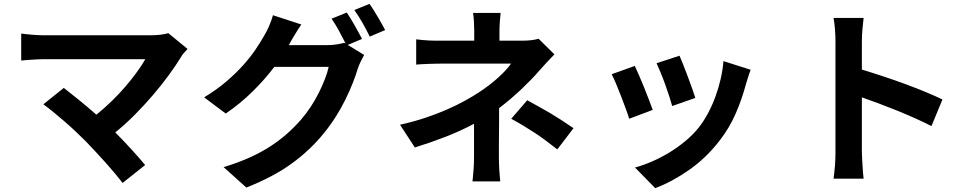

<svg xmlns="http://www.w3.org/2000/svg" viewBox="-20 -884 5040 996"><path d="M953 -630Q942 -618 933 -608Q924 -598 919 -588Q892 -544 855 -493.5Q818 -443 774 -391.5Q730 -340 680.5 -290Q631 -240 578 -197Q599 -176 620.5 -153.5Q642 -131 662 -109Q682 -87 700 -66.5Q718 -46 733 -28L616 65Q600 44 577.5 17Q555 -10 529 -39Q503 -68 476 -97Q449 -126 425 -151Q403 -173 374.5 -200Q346 -227 316 -253Q286 -279 256.5 -303Q227 -327 205 -343L311 -428Q341 -405 386.5 -368Q432 -331 480 -289Q522 -323 560.5 -360.5Q599 -398 631.5 -436Q664 -474 690 -510Q716 -546 734 -577H205Q190 -577 173 -576Q156 -575 140.5 -574Q125 -573 111.5 -572Q98 -571 90 -570V-710Q110 -707 144.5 -704Q179 -701 205 -701H760Q789 -701 813 -704Q837 -707 853 -712Z M1784 -651 1869 -599Q1861 -585 1851.5 -565.5Q1842 -546 1836 -528Q1826 -494 1810 -453.5Q1794 -413 1772.5 -369Q1751 -325 1723 -280.5Q1695 -236 1661 -194Q1590 -106 1494.5 -36.5Q1399 33 1258 89L1140 -17Q1216 -40 1276.5 -67.5Q1337 -95 1385 -126.5Q1433 -158 1471.5 -192.5Q1510 -227 1543 -265Q1568 -294 1591.5 -329.5Q1615 -365 1633.5 -402Q1652 -439 1665.5 -474Q1679 -509 1685 -537H1403Q1353 -471 1289.5 -408.5Q1226 -346 1151 -295L1039 -379Q1105 -419 1155 -462Q1205 -505 1242.5 -547Q1280 -589 1306.5 -628.5Q1333 -668 1351 -700Q1363 -719 1376 -749Q1389 -779 1396 -805L1543 -757Q1534 -744 1525 -729.5Q1516 -715 1507.5 -701Q1499 -687 1492 -675Q1485 -663 1481 -655L1478 -650H1679Q1702 -650 1725.5 -653.5Q1749 -657 1766 -662L1773 -658Q1758 -688 1738.5 -724Q1719 -760 1700 -787L1779 -819Q1788 -805 1799 -787.5Q1810 -770 1820.5 -751Q1831 -732 1841 -714Q1851 -696 1858 -682ZM1897 -864Q1907 -850 1918 -832Q1929 -814 1940.5 -795Q1952 -776 1961.5 -758.5Q1971 -741 1978 -728L1898 -694Q1883 -726 1861 -764.5Q1839 -803 1818 -832Z M2856 -602Q2837 -583 2816 -560Q2795 -537 2779 -519Q2741 -475 2686.5 -423Q2632 -371 2569 -323Q2569 -293 2569 -258.5Q2569 -224 2568.5 -190.5Q2568 -157 2568 -126Q2568 -95 2568 -71Q2568 -56 2568.5 -38.5Q2569 -21 2570 -3.5Q2571 14 2572.5 29.5Q2574 45 2575 57H2431Q2432 47 2433.5 31Q2435 15 2436.5 -2.5Q2438 -20 2438.5 -38Q2439 -56 2439 -71V-242Q2370 -205 2291.5 -174.5Q2213 -144 2132 -119L2055 -237Q2127 -253 2188 -273.5Q2249 -294 2299 -316Q2349 -338 2390 -360.5Q2431 -383 2463 -404Q2521 -442 2565 -482Q2609 -522 2631 -554H2269Q2255 -554 2237.5 -553.5Q2220 -553 2202 -552.5Q2184 -552 2167.5 -551Q2151 -550 2139 -549V-680Q2153 -678 2170 -676.5Q2187 -675 2204 -674Q2221 -673 2237.5 -673Q2254 -673 2267 -673H2440V-725Q2440 -748 2438.5 -773Q2437 -798 2434 -817H2577Q2575 -799 2573 -773.5Q2571 -748 2571 -725V-673H2691Q2740 -673 2774 -683ZM2715 -364Q2749 -345 2777.5 -329.5Q2806 -314 2833.5 -297.5Q2861 -281 2890 -262.5Q2919 -244 2955 -219L2871 -109Q2838 -135 2809 -156.5Q2780 -178 2751.5 -196.5Q2723 -215 2694 -232.5Q2665 -250 2632 -268Z M3505 -595Q3512 -579 3524 -549Q3536 -519 3548 -486.5Q3560 -454 3571 -423.5Q3582 -393 3587 -376L3467 -334Q3462 -352 3452.5 -382Q3443 -412 3431.5 -444Q3420 -476 3407.5 -506Q3395 -536 3386 -556ZM3874 -522Q3865 -498 3860 -481Q3855 -464 3850 -449Q3830 -373 3797.5 -297.5Q3765 -222 3714 -156Q3644 -65 3555.5 -3Q3467 59 3379 92L3274 -15Q3315 -26 3360.5 -45.5Q3406 -65 3450 -91.5Q3494 -118 3534.5 -151.5Q3575 -185 3606 -224Q3631 -256 3652.5 -296Q3674 -336 3690.5 -380.5Q3707 -425 3718 -472.5Q3729 -520 3733 -567ZM3273 -542Q3282 -523 3295 -493Q3308 -463 3321.5 -430Q3335 -397 3346.5 -366Q3358 -335 3366 -314L3244 -268Q3238 -288 3226 -320.5Q3214 -353 3201 -387Q3188 -421 3175 -451.5Q3162 -482 3153 -499Z M4812 -230Q4773 -250 4727 -270.5Q4681 -291 4633 -310.5Q4585 -330 4538 -347.5Q4491 -365 4451 -379V-96Q4451 -85 4452 -67.5Q4453 -50 4454 -30.5Q4455 -11 4456.5 8.5Q4458 28 4460 43H4304Q4306 28 4308 10.5Q4310 -7 4311.5 -26Q4313 -45 4313.5 -63Q4314 -81 4314 -96V-670Q4314 -697 4311.5 -731Q4309 -765 4304 -791H4460Q4457 -765 4454 -733.5Q4451 -702 4451 -670V-523Q4501 -508 4560 -488.5Q4619 -469 4676 -448Q4733 -427 4783.5 -406Q4834 -385 4869 -368Z"/></svg>

Font: SpoqaHanSans-Bold
Style: Regular
Weight: 700
Designer: [Spoqa Han Sans] Dong-huui Kim \uAE40 \uB3D9 \uD718   [Noto Sans] Ryoko NISHIZUKA \u897F \u585A \u6DBC \u5B50  (kana & i
Foundry: Spoqa (http://www.spoqa-han-sans.com)
Version: Version 2.000